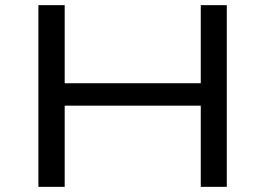

<svg xmlns="http://www.w3.org/2000/svg" viewBox="-20 -725 1029 745"><path d="M129 0V-705H231V-402H759V-705H860V0H759V-315H231V0Z"/></svg>

Font: Nunito Sans 7pt Expanded
Style: Regular
Weight: 400
Width: 7
Designer: Vernon Adams
Foundry: Vernon Adams
Version: Version 3.101;gftools[0.9.27]